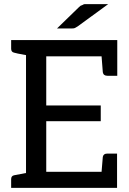

<svg xmlns="http://www.w3.org/2000/svg" viewBox="-20 -910 626 930"><path d="M548 -716V-543H500Q481 -543 478 -560L472 -637H204V-399H468V-323H204V-78H472Q478 -144 478 -150Q481 -166 499 -166H547V0H34V-42Q34 -58 48 -61L106 -72V-643Q56 -652 48 -655Q34 -658 34 -674V-716ZM356 -782Q350 -778 342 -774Q338 -772 324 -772H256L361 -874Q367 -880 370 -882L375 -884Q379 -885 380 -886Q386 -890 390 -890H504Z"/></svg>

Font: Aleo
Style: Regular
Weight: 400
Designer: Alessio Laiso
Version: Version 1.1